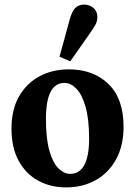

<svg xmlns="http://www.w3.org/2000/svg" viewBox="-20 -801 588 836"><path d="M268 15Q201 15 147 -14Q93 -43 61.5 -100.5Q30 -158 30 -241Q30 -323 62.5 -380.5Q95 -438 151.5 -468.5Q208 -499 280 -499Q386 -499 452 -435.5Q518 -372 518 -249Q518 -166 485 -106.5Q452 -47 395.5 -16Q339 15 268 15ZM285 -44Q327 -44 347.5 -83Q368 -122 368 -196Q368 -282 352.5 -336Q337 -390 312.5 -415Q288 -440 261 -440Q180 -440 180 -283Q180 -198 195 -145Q210 -92 234.5 -68Q259 -44 285 -44ZM239 -554 283 -714Q293 -752 308 -766.5Q323 -781 346 -781Q370 -781 387 -766.5Q404 -752 404 -727Q404 -708 394.5 -691.5Q385 -675 368 -651L286 -534Z"/></svg>

Font: Source Serif Pro
Style: Bold
Weight: 700
Designer: Frank Grießhammer
Foundry: Adobe Systems Incorporated
Version: Version 3.001;hotconv 1.0.111;makeotfexe 2.5.65597